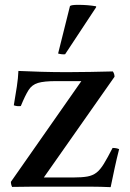

<svg xmlns="http://www.w3.org/2000/svg" viewBox="-20 -772 536 793"><path d="M437 1Q393 -1 358 -1Q323 -1 297 -1H180Q149 -1 111 -1Q73 -1 30 0Q25 -10 25 -21L316 -437H212Q162 -437 137 -429.5Q112 -422 98 -400Q84 -378 66 -334Q51 -332 37 -337Q44 -378 49.5 -414Q55 -450 56 -479Q99 -477 151 -475.5Q203 -474 258 -474Q302 -474 354 -475Q406 -476 446 -477Q453 -467 453 -455L161 -39H283Q319 -39 341 -43Q363 -47 378.5 -59Q394 -71 409 -95.5Q424 -120 445 -161Q461 -161 472 -156Q462 -117 453.5 -77.5Q445 -38 437 1ZM377 -746V-742L249 -548Q244 -547 235 -548Q226 -549 220 -551L269 -747Q274 -752 303 -752Q343 -752 377 -746Z"/></svg>

Font: Tiro Bangla
Style: Regular
Weight: 400
Designer: Bangla: John Hudson & Fiona Ross. Latin: John Hudson.
Foundry: Tiro Typeworks Ltd.
Version: Version 1.60